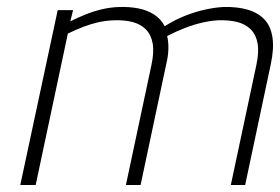

<svg xmlns="http://www.w3.org/2000/svg" viewBox="-20 -529 801 549"><path d="M713 -343 640 0H681L754 -344Q764 -390 759 -422.5Q754 -455 735.5 -474Q717 -493 687.5 -501.5Q658 -510 619 -509Q597 -508 568.5 -502Q540 -496 509.5 -484Q479 -472 451 -454Q440 -475 420.5 -487.5Q401 -500 375.5 -505Q350 -510 320 -509Q295 -508 271.5 -502.5Q248 -497 225.5 -488Q203 -479 181 -468L189 -500H145L38 0H82L174 -433Q197 -444 217.5 -452Q238 -460 259.5 -465Q281 -470 306 -471Q336 -472 359 -466Q382 -460 397 -445Q412 -430 416.5 -405Q421 -380 413 -343L340 0H382L455 -344Q461 -369 461.5 -389Q462 -409 458 -426Q485 -440 510 -449.5Q535 -459 559 -464.5Q583 -470 605 -471Q635 -472 658.5 -466Q682 -460 697 -445Q712 -430 716.5 -405Q721 -380 713 -343Z"/></svg>

Font: Advent Pro Light
Style: Italic
Weight: 300
Italic angle: -12°
Version: Version 3.000